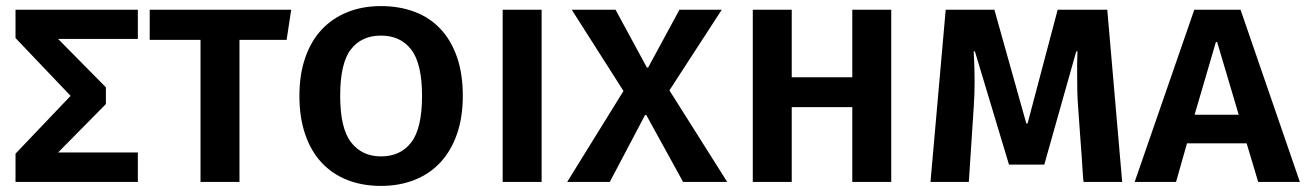

<svg xmlns="http://www.w3.org/2000/svg" viewBox="-20 -598 4292 631"><path d="M328 -256 171 -97H433V0H31V-93L212 -283L31 -473V-566H433V-470H171L328 -311Z M767 -467V0H639V-467H472V-566H937L922 -467Z M1501 -283Q1501 -213 1482 -158Q1463 -103 1428 -65Q1393 -27 1343 -7Q1293 13 1232 13Q1171 13 1121.5 -6.5Q1072 -26 1037 -63.5Q1002 -101 983 -156.5Q964 -212 964 -283Q964 -353 983 -408Q1002 -463 1037 -500.5Q1072 -538 1121.5 -558Q1171 -578 1232 -578Q1293 -578 1343 -559Q1393 -540 1428 -502.5Q1463 -465 1482 -410Q1501 -355 1501 -283ZM1367 -283Q1367 -389 1331.5 -435Q1296 -481 1232 -481Q1168 -481 1133 -435.5Q1098 -390 1098 -283Q1098 -176 1134 -130Q1170 -84 1232 -84Q1296 -84 1331.5 -130Q1367 -176 1367 -283Z M1632 0V-566H1760V0Z M1859 -566H2003L2106 -376H2110L2213 -566H2352L2180 -301L2370 0H2225L2104 -220H2100L1984 0H1844L2029 -299Z M2781 0V-246H2582V0H2454V-566H2582V-344H2781V-566H2909V0Z M3541 0Q3539 -17 3538 -36Q3537 -55 3535 -83Q3533 -111 3530 -150.5Q3527 -190 3523 -249Q3521 -276 3520.5 -300.5Q3520 -325 3520 -351V-388Q3520 -408 3521 -429H3517L3412 -57H3296L3184 -429H3180Q3183 -379 3183 -330Q3183 -286 3180 -244L3164 0H3038L3088 -566H3248L3353 -192H3357L3456 -566H3619L3668 0Z M4077 -127H3881L3845 0H3709L3905 -566H4057L4252 0H4115ZM3906 -221H4051L3980 -460H3976Z"/></svg>

Font: Qnwhxotralxmqkhsjrfbfhwcoqn
Style: Regular
Weight: 500
Designer: Carrois Corporate & Edenspiekermann
Foundry: Carrois Corporate GbR & Edenspiekermann AG
Version: Version 2.001